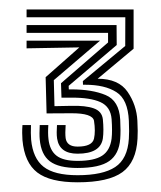

<svg xmlns="http://www.w3.org/2000/svg" viewBox="-20 -820 340 406"><path d="M144 -434.5Q86 -434.5 58.9 -455.2Q31.8 -476 27.5 -523.8Q27 -531.2 26.9 -538.8Q26.8 -546.2 27.5 -555.5H45.5Q44.8 -538 45.8 -524.8Q49.5 -485.2 72.1 -467.4Q94.8 -449.5 144 -449.5Q197.5 -449.5 223.6 -466.8Q249.8 -484 252.5 -526.8Q253.5 -539.8 252.5 -564.5Q250.5 -609.8 226.1 -625.2Q201.8 -640.8 160 -640.8H155.5L155.2 -648.5L244.8 -722.8L245 -783.5H36.2V-800H262.5V-717L186.5 -653.5Q230.8 -653.5 249.8 -625.8Q268.8 -598 270.5 -564.8Q271.2 -550.8 271.2 -543.4Q271.2 -536 270.8 -526.8Q268.2 -477.5 238.9 -456Q209.5 -434.5 144 -434.5ZM144 -464.8Q104.2 -464.8 85.5 -478.9Q66.8 -493 64 -525.5Q63.5 -530 63.5 -538.1Q63.5 -546.2 64 -555.5H82.2Q81 -538 82.5 -525.8Q85.2 -502 99.4 -490.9Q113.5 -479.8 144 -479.8Q179.2 -479.8 196 -490.8Q212.8 -501.8 216 -527Q217.8 -543.2 216 -568Q214 -594.2 192.5 -604Q171 -613.8 130.5 -613.5H110L109 -644L208.5 -730.2V-750.5H36.2V-767H226.5L226.8 -724.8L125.2 -638.5L125.5 -631H130.8Q174.8 -631 203.4 -619Q232 -607 234.2 -567.2Q235.5 -542.8 234.2 -526.2Q231.8 -494.2 211.1 -479.5Q190.5 -464.8 144 -464.8ZM144 -495Q105.8 -495 100.8 -526.8Q99.8 -533.2 99.9 -540.5Q100 -547.8 100.5 -555.5H118.8Q117.5 -538.2 118.8 -527.8Q121.5 -510 144 -510Q175 -510 178.8 -527Q182.2 -542.5 178.8 -564.5Q175.8 -580.8 130.2 -580.5L78.5 -580.2L76.5 -656.8L147.8 -719.8L36.2 -717.8V-734H191.5L93.8 -650.5L95.2 -595.5L130.5 -596.2Q161 -597 178.2 -590.9Q195.5 -584.8 197.5 -567.8Q199.8 -544 197.5 -527.2Q192.5 -495 144 -495Z"/></svg>

Font: Big Shoulders Inline Display ExtraBold
Style: Regular
Weight: 800
Designer: Patric King
Foundry: XO Type Co
Version: Version 1.000